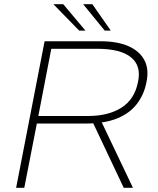

<svg xmlns="http://www.w3.org/2000/svg" viewBox="-20 -897 753 917"><path d="M57 0 193 -700H459Q540 -700 593.5 -676.5Q647 -653 670 -609Q693 -565 679 -502Q668 -446 634.5 -401.5Q601 -357 541 -332Q481 -307 388 -307H156L96 0ZM163 -343H400Q498 -343 560.5 -383Q623 -423 639 -505Q656 -582 606 -623Q556 -664 444 -664H225ZM571 0 423 -313 459 -327 615 0ZM358 -751 235 -877H282L388 -751ZM480 -751 377 -877H421L509 -751Z"/></svg>

Font: REM Thin
Style: Italic
Weight: 250
Italic angle: -11°
Designer: Octavio Pardo
Foundry: Ashler Design
Version: Version 1.005;gftools[0.9.28]